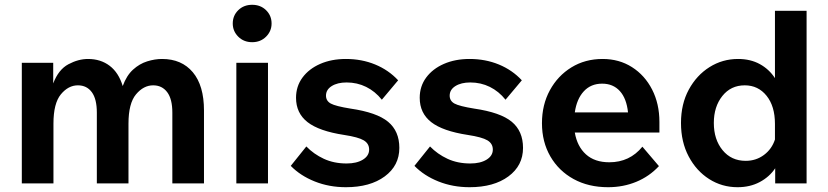

<svg xmlns="http://www.w3.org/2000/svg" viewBox="-20 -765 3456 801"><path d="M831 0H699V-295Q699 -352 677.5 -380.5Q656 -409 619 -409Q579 -409 547.5 -371.5Q516 -334 516 -249V0H384V-295Q384 -352 363 -380.5Q342 -409 305 -409Q265 -409 234 -371.5Q203 -334 203 -249V0H71V-503H202V-417Q224 -475 265.5 -497Q307 -519 347 -519Q400 -519 437.5 -490.5Q475 -462 492 -406Q508 -450 535 -474.5Q562 -499 594 -509Q626 -519 656 -519Q738 -519 784.5 -463.5Q831 -408 831 -304Z M1113 -667Q1113 -635 1090 -612Q1067 -589 1032 -589Q997 -589 974 -612Q951 -635 951 -667Q951 -700 974 -722.5Q997 -745 1032 -745Q1067 -745 1090 -722.5Q1113 -700 1113 -667ZM1098 0H966V-503H1098Z M1193 -73 1258 -154Q1289 -122 1331 -102.5Q1373 -83 1426 -83Q1468 -83 1494 -99Q1520 -115 1520 -141Q1520 -166 1497.5 -179.5Q1475 -193 1416 -202Q1311 -218 1263 -255.5Q1215 -293 1215 -357Q1215 -405 1242 -441.5Q1269 -478 1316 -498.5Q1363 -519 1423 -519Q1489 -519 1545 -496Q1601 -473 1641 -430L1573 -349Q1545 -384 1507.5 -402.5Q1470 -421 1426 -421Q1388 -421 1364 -406Q1340 -391 1340 -366Q1340 -344 1360 -333Q1380 -322 1442 -312Q1552 -296 1599 -257Q1646 -218 1646 -148Q1646 -74 1585 -29Q1524 16 1423 16Q1353 16 1293 -8Q1233 -32 1193 -73Z M1709 -73 1774 -154Q1805 -122 1847 -102.5Q1889 -83 1942 -83Q1984 -83 2010 -99Q2036 -115 2036 -141Q2036 -166 2013.5 -179.5Q1991 -193 1932 -202Q1827 -218 1779 -255.5Q1731 -293 1731 -357Q1731 -405 1758 -441.5Q1785 -478 1832 -498.5Q1879 -519 1939 -519Q2005 -519 2061 -496Q2117 -473 2157 -430L2089 -349Q2061 -384 2023.5 -402.5Q1986 -421 1942 -421Q1904 -421 1880 -406Q1856 -391 1856 -366Q1856 -344 1876 -333Q1896 -322 1958 -312Q2068 -296 2115 -257Q2162 -218 2162 -148Q2162 -74 2101 -29Q2040 16 1939 16Q1869 16 1809 -8Q1749 -32 1709 -73Z M2660 -153 2729 -72Q2689 -29 2634.5 -6.5Q2580 16 2517 16Q2435 16 2373 -18Q2311 -52 2276 -112.5Q2241 -173 2241 -251Q2241 -328 2274 -388.5Q2307 -449 2364 -484Q2421 -519 2494 -519Q2563 -519 2616.5 -485Q2670 -451 2700.5 -391.5Q2731 -332 2731 -256V-212H2378Q2388 -154 2424.5 -121Q2461 -88 2522 -88Q2607 -88 2660 -153ZM2492 -416Q2445 -416 2415.5 -384Q2386 -352 2378 -296H2600Q2594 -354 2566 -385Q2538 -416 2492 -416Z M3214 0V-63Q3190 -27 3149.5 -5.5Q3109 16 3057 16Q2992 16 2938.5 -18Q2885 -52 2853 -112.5Q2821 -173 2821 -252Q2821 -331 2853.5 -391Q2886 -451 2940 -485Q2994 -519 3059 -519Q3111 -519 3150 -497.5Q3189 -476 3213 -439V-720H3345V0ZM2958 -252Q2958 -183 2994.5 -138.5Q3031 -94 3091 -94Q3134 -94 3167 -118.5Q3200 -143 3213 -183V-248Q3213 -322 3178 -365.5Q3143 -409 3087 -409Q3029 -409 2993.5 -364.5Q2958 -320 2958 -252Z"/></svg>

Font: Wix Madefor Text
Style: Bold
Weight: 700
Designer: Dalton Maag Ltd
Foundry: Dalton Maag Ltd
Version: Version 3.100